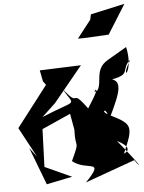

<svg xmlns="http://www.w3.org/2000/svg" viewBox="-65 -1042 842 1121"><g transform="rotate(-5 356.5 -481.5)"><path d="M352 -285C346 -162 382 -233 322 -103C404 -35 520 -105 393 28L685 -77C718 -28 743 -16 594 -197C718 -135 600 -111 629 -122C695 -273 693 -288 569 -349C485 -387 584 -409 544 -292C612 -437 668 -535 597 -558C714 -579 651 -611 713 -664C635 -535 730 -581 695 -739L582 -673C501 -626 537 -551 507 -502C448 -465 562 -584 443 -401C344 -538 402 -400 305 -527C363 -414 397 -468 173 -374L253 -449L423 -656L181 -647L194 -581L210 -560L27 -322L122 -145L80 -201L164 19L315 -12L159 -83L167 -304L335 -379ZM500 -916 419 -812 473 -813 600 -820 707 -991 507 -947Z"/></g></svg>

Font: Asimov Silicon
Style: Regular
Weight: 400
Designer: Google
Version: Version 2.000980; 2014